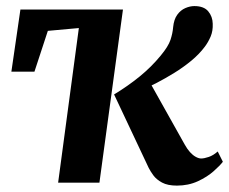

<svg xmlns="http://www.w3.org/2000/svg" viewBox="-20 -586 735 616"><path d="M299 0H166.5L233 -496L133.5 -487L90.5 -356H16.5L45.5 -555.5H374.5ZM547.5 9.5Q518 9.5 500 -0.2Q482 -10 472.2 -23.2Q462.5 -36.5 457 -47.5L346 -283Q390.5 -310 428 -340.5Q465.5 -371 495.5 -407.5Q520 -437 527 -458.2Q534 -479.5 535.5 -499Q538 -524 548.8 -538.8Q559.5 -553.5 574.5 -560Q589.5 -566.5 603.5 -566.5Q634 -566.5 648 -549.8Q662 -533 662.5 -510Q663.5 -487 655.8 -468.8Q648 -450.5 637 -436Q619.5 -412.5 593.8 -391.2Q568 -370 539.2 -352.2Q510.5 -334.5 483.5 -320.5Q456.5 -306.5 435 -297.5L449.5 -342L572.5 -122.5Q580.5 -108 589.5 -98Q598.5 -88 608 -82.8Q617.5 -77.5 625.5 -77.5Q635 -77.5 649.8 -82.5Q664.5 -87.5 678.5 -100L695 -67Q686 -55 665.5 -36.8Q645 -18.5 614.8 -4.5Q584.5 9.5 547.5 9.5Z"/></svg>

Font: Merriweather
Style: Bold Italic
Weight: 700
Italic angle: -7.8°
Version: Version 2.101